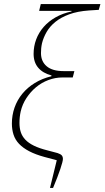

<svg xmlns="http://www.w3.org/2000/svg" viewBox="-20 -768 510 937"><path d="M257 14 197 -2Q153 -14 122.5 -30Q92 -46 73 -66Q54 -86 46 -111Q38 -136 38 -165Q38 -206 51 -243Q64 -280 89 -310.5Q114 -341 150 -363Q186 -385 231 -396V-400Q189 -411 166.5 -437.5Q144 -464 144 -505Q144 -542 156.5 -575.5Q169 -609 193 -636.5Q217 -664 251.5 -683.5Q286 -703 329 -712V-715H171L179 -748H470L462 -720L415 -717Q358 -713 317.5 -698Q277 -683 250 -661Q223 -639 207.5 -612Q192 -585 185 -557Q182 -543 181 -532Q180 -521 180 -509Q180 -468 208 -444.5Q236 -421 290 -421H343L335 -390H285Q250 -390 216.5 -377.5Q183 -365 156 -342.5Q129 -320 109 -289.5Q89 -259 81 -224Q75 -197 75 -168Q75 -143 81.5 -123Q88 -103 103.5 -86.5Q119 -70 145.5 -57Q172 -44 212 -34L261 -21Q276 -16 281.5 -9.5Q287 -3 287 8Q287 19 274.5 56.5Q262 94 239 149H224Z"/></svg>

Font: IBM Plex Serif ExtLt
Style: Italic
Weight: 200
Italic angle: -14°
Designer: Mike Abbink, Paul van der Laan, Pieter van Rosmalen
Foundry: Bold Monday
Version: Version 3.001